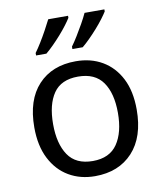

<svg xmlns="http://www.w3.org/2000/svg" viewBox="-86 -836 777 916"><g transform="rotate(-10 302.5 -378.0)"><path d="M551 -269Q551 -136 483.5 -63Q416 10 301 10Q230 10 174.5 -22.5Q119 -55 87 -117.5Q55 -180 55 -269Q55 -402 122 -474Q189 -546 304 -546Q377 -546 432.5 -513.5Q488 -481 519.5 -419.5Q551 -358 551 -269ZM146 -269Q146 -174 183.5 -118.5Q221 -63 303 -63Q384 -63 422 -118.5Q460 -174 460 -269Q460 -364 422 -418Q384 -472 302 -472Q220 -472 183 -418Q146 -364 146 -269ZM482 -756Q474 -743 459 -723Q444 -703 424.5 -681Q405 -659 385.5 -639.5Q366 -620 349 -606H299V-618Q313 -637 329 -663Q345 -689 360.5 -716.5Q376 -744 386 -766H482ZM306 -756Q298 -743 283 -723Q268 -703 248.5 -681Q229 -659 209.5 -639.5Q190 -620 173 -606H123V-618Q137 -637 153 -663Q169 -689 184 -716.5Q199 -744 210 -766H306Z"/></g></svg>

Font: Noto Sans Gunjala Gondi
Style: Regular
Weight: 400
Designer: Ek Type
Foundry: Ek Type
Version: Version 1.004